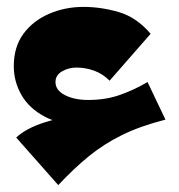

<svg xmlns="http://www.w3.org/2000/svg" viewBox="-20 -394 520 557"><path d="M262 -15 226 -31Q157 -31 111 -55Q65 -79 42.5 -118Q20 -157 20 -202Q20 -258 48 -296Q76 -334 122.5 -354Q169 -374 222 -374Q273 -374 324.5 -359Q376 -344 417 -296L298 -160Q278 -180 253 -189Q228 -198 202 -198Q179 -198 160 -187Q141 -176 141 -156Q141 -132 168.5 -118Q196 -104 236 -104Q287 -104 329 -119Q371 -134 408 -156L460 -47ZM149 143 27 5Q56 -22 109.5 -39Q163 -56 228 -66.5Q293 -77 357 -83L460 -47Q386 -28 333.5 -2Q281 24 238 59Q195 94 149 143Z"/></svg>

Font: Marhey
Style: Bold
Weight: 700
Designer: Nur Syamsi & Bustanul Arifin
Foundry: Namelatype
Version: Version 1.000